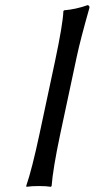

<svg xmlns="http://www.w3.org/2000/svg" viewBox="-20 -718 365 741"><path d="M132.3 -200.2 192.4 -481.9Q222.7 -625 224.6 -674.8L227.1 -678.2Q273.4 -682.1 318.4 -698.2Q326.2 -696.3 325.2 -688Q290.5 -565.9 276.4 -500L212.4 -200.2Q184.1 -65.9 179.2 0L176.3 2.9Q158.7 0 129.9 0Q101.1 0 82.5 2.9L81.1 0Q103.5 -65.4 132.3 -200.2Z"/></svg>

Font: Linux Biolinum Slanted O
Style: Slanted
Weight: 400
Designer: Philipp H. Poll
Foundry: Philipp H. Poll
Version: Version 1.0.4